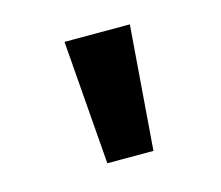

<svg xmlns="http://www.w3.org/2000/svg" viewBox="-52 -793 444 386"><g transform="rotate(-15 170.0 -600.0)"><path d="M129 -471 109 -729H245L225 -471Z"/></g></svg>

Font: Noto Sans Gujarati
Style: Regular
Weight: 400
Designer: Jelle Bosma - Monotype Design Team, Universal Thirst
Foundry: Monotype Imaging Inc.
Version: Version 2.102